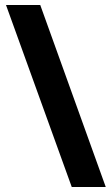

<svg xmlns="http://www.w3.org/2000/svg" viewBox="-20 -741 448 768"><path d="M141 -721 403 7H267L4 -721Z"/></svg>

Font: Noto Sans Display Condensed ExtraBold
Style: Regular
Weight: 800
Width: 3
Designer: Monotype Design Team
Foundry: Monotype Imaging Inc.
Version: Version 2.003